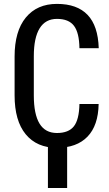

<svg xmlns="http://www.w3.org/2000/svg" viewBox="-20 -741 554 976"><path d="M481.4 -212.4Q479.5 -103 424.8 -46.4Q370.1 10.3 269.5 10.3Q167.5 10.3 110.8 -58.3Q54.2 -127 54.2 -256.3V-453.6Q54.2 -582.5 111.3 -651.9Q168.5 -721.2 269.5 -721.2Q372.1 -721.2 425.3 -665.3Q478.5 -609.4 481.9 -496.1H383.8Q382.8 -574.2 356.2 -609.6Q329.6 -645 269.5 -645Q211.4 -645 181.6 -597.2Q151.9 -549.3 151.9 -455.1V-256.3Q151.9 -160.6 180.9 -112.8Q210 -64.9 269.5 -64.9Q328.6 -64.9 355.5 -98.9Q382.3 -132.8 383.8 -212.4ZM321.3 214.8H223.6V-35.6H321.3Z"/></svg>

Font: Franco
Style: Regular
Weight: 400
Designer: Google
Version: Version 1.200311; 2013